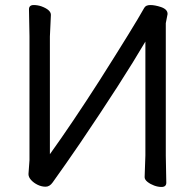

<svg xmlns="http://www.w3.org/2000/svg" viewBox="-20 -728 778 762"><path d="M640 -3Q640 14 621 14Q607 14 592 8.5Q577 3 565.5 -6Q554 -15 554 -25L557 -111V-563Q466 -408 298 -160Q242 -78 189 -4Q177 13 161 13Q145 13 129.5 5.5Q114 -2 103.5 -13.5Q93 -25 93 -37Q93 -38 97 -92V-584L95 -691Q95 -708 114 -708Q129 -708 144 -703Q182 -689 182 -669Q182 -669 178 -583V-116Q267 -240 374 -407Q513 -626 552 -696Q558 -708 576.5 -708Q595 -708 619 -700Q645 -691 645 -673V-672L638 -636V-110Z"/></svg>

Font: Moon Stars Kai
Style: Bold
Weight: 700
Designer: GuiWonder
Version: Version 1.101